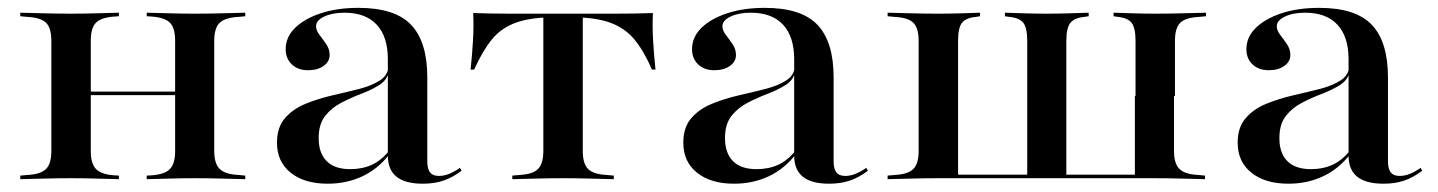

<svg xmlns="http://www.w3.org/2000/svg" viewBox="-20 -447 3588 479"><path d="M466.1 -2.4Q434.7 -2.4 407.7 -1.6Q380.6 -0.8 346 0V-8.9L359.7 -9.7Q391.1 -12.1 404 -25.4Q416.9 -38.7 416.9 -70.2V-207.3H514.5V-70.2Q514.5 -38.7 528.2 -25.4Q541.9 -12.1 575 -10.5L591.9 -8.9V0Q557.3 -0.8 528.2 -1.6Q499.2 -2.4 466.1 -2.4ZM157.3 -2.4Q124.2 -2.4 95.2 -1.6Q66.1 -0.8 30.6 0V-8.9L48.4 -10.5Q81.5 -12.1 94.8 -25.4Q108.1 -38.7 108.1 -70.2V-345.2Q108.1 -377.4 94.8 -390.3Q81.5 -403.2 48.4 -404.8L30.6 -406.5V-415.3Q66.1 -414.5 95.2 -413.7Q124.2 -412.9 157.3 -412.9Q188.7 -412.9 215.7 -413.7Q242.7 -414.5 276.6 -415.3V-406.5L263.7 -405.6Q232.3 -403.2 219.4 -390.3Q206.5 -377.4 206.5 -345.2V-70.2Q206.5 -38.7 219.4 -25.4Q232.3 -12.1 263.7 -9.7L276.6 -8.9V0Q242.7 -0.8 215.7 -1.6Q188.7 -2.4 157.3 -2.4ZM416.9 -207.3V-345.2Q416.9 -377.4 404 -390.3Q391.1 -403.2 359.7 -405.6L346 -406.5V-415.3Q380.6 -414.5 407.7 -413.7Q434.7 -412.9 466.1 -412.9Q499.2 -412.9 528.2 -413.7Q557.3 -414.5 591.9 -415.3V-406.5L575 -404.8Q541.9 -403.2 528.2 -390.3Q514.5 -377.4 514.5 -345.2V-207.3ZM172.6 -209.7V-218.5H451.6V-209.7Z M947.6 -207.3V-299.2Q947.6 -355.6 919.8 -385.5Q891.9 -415.3 839.5 -415.3Q808.9 -415.3 788.7 -405.6Q768.5 -396 768.5 -381.5Q768.5 -371 777 -360.1Q785.5 -349.2 794 -336.7Q802.4 -324.2 802.4 -309.7Q802.4 -293.5 787.5 -282.7Q772.6 -271.8 748.4 -271.8Q723.4 -271.8 708.1 -286.3Q692.7 -300.8 692.7 -324.2Q692.7 -354.8 716.5 -377.8Q740.3 -400.8 781 -414.1Q821.8 -427.4 874.2 -427.4Q965.3 -427.4 1005.6 -385.1Q1046 -342.7 1046 -254V-207.3ZM797.6 11.3Q739.5 11.3 705.2 -16.1Q671 -43.5 671 -91.1Q671 -129 690.7 -152Q710.5 -175 741.9 -187.9Q773.4 -200.8 808.5 -208.9Q843.5 -216.9 875.4 -225Q907.3 -233.1 927.8 -246.4Q948.4 -259.7 949.2 -282.3L950 -266.9Q945.2 -246.8 925.8 -234.7Q906.5 -222.6 881 -212.9Q855.6 -203.2 831.5 -190.7Q807.3 -178.2 791.1 -157.7Q775 -137.1 775 -102.4Q775 -65.3 794.8 -45.2Q814.5 -25 854 -25Q883.9 -25 907.7 -35.9Q931.5 -46.8 950.8 -71V-61.3Q922.6 -25 883.5 -6.9Q844.4 11.3 797.6 11.3ZM1046 -44.4Q1046 -25.8 1052.8 -16.9Q1059.7 -8.1 1075 -8.1Q1087.1 -8.1 1099.6 -12.9Q1112.1 -17.7 1127.4 -28.2L1131.5 -21Q1108.9 -4 1086.3 3.6Q1063.7 11.3 1034.7 11.3Q991.1 11.3 969.4 -6Q947.6 -23.4 947.6 -58.9V-207.3H1046Z M1384.7 -2.4Q1351.6 -2.4 1322.6 -1.6Q1293.5 -0.8 1258.1 0V-8.9L1275.8 -10.5Q1308.9 -12.1 1322.2 -25.4Q1335.5 -38.7 1335.5 -70.2V-207.3H1433.9V-70.2Q1433.9 -38.7 1447.2 -25.4Q1460.5 -12.1 1493.5 -10.5L1511.3 -8.9V0Q1475.8 -0.8 1446.8 -1.6Q1417.7 -2.4 1384.7 -2.4ZM1365.3 -404Q1304.8 -404 1267.7 -390.7Q1230.6 -377.4 1207.3 -348.8Q1183.9 -320.2 1162.9 -273.4H1154Q1158.1 -312.1 1160.1 -347.2Q1162.1 -382.3 1160.5 -414.5Q1183.1 -413.7 1205.6 -413.3Q1228.2 -412.9 1250.8 -412.9H1365.3H1404H1518.5Q1541.1 -412.9 1563.7 -413.3Q1586.3 -413.7 1608.9 -414.5Q1607.3 -381.5 1609.3 -346.8Q1611.3 -312.1 1615.3 -273.4H1606.5Q1586.3 -320.2 1562.5 -348.8Q1538.7 -377.4 1501.6 -390.7Q1464.5 -404 1404 -404ZM1335.5 -207.3V-407.3H1433.9V-207.3Z M1961.3 -207.3V-299.2Q1961.3 -355.6 1933.5 -385.5Q1905.6 -415.3 1853.2 -415.3Q1822.6 -415.3 1802.4 -405.6Q1782.3 -396 1782.3 -381.5Q1782.3 -371 1790.7 -360.1Q1799.2 -349.2 1807.7 -336.7Q1816.1 -324.2 1816.1 -309.7Q1816.1 -293.5 1801.2 -282.7Q1786.3 -271.8 1762.1 -271.8Q1737.1 -271.8 1721.8 -286.3Q1706.5 -300.8 1706.5 -324.2Q1706.5 -354.8 1730.2 -377.8Q1754 -400.8 1794.8 -414.1Q1835.5 -427.4 1887.9 -427.4Q1979 -427.4 2019.4 -385.1Q2059.7 -342.7 2059.7 -254V-207.3ZM1811.3 11.3Q1753.2 11.3 1719 -16.1Q1684.7 -43.5 1684.7 -91.1Q1684.7 -129 1704.4 -152Q1724.2 -175 1755.6 -187.9Q1787.1 -200.8 1822.2 -208.9Q1857.3 -216.9 1889.1 -225Q1921 -233.1 1941.5 -246.4Q1962.1 -259.7 1962.9 -282.3L1963.7 -266.9Q1958.9 -246.8 1939.5 -234.7Q1920.2 -222.6 1894.8 -212.9Q1869.4 -203.2 1845.2 -190.7Q1821 -178.2 1804.8 -157.7Q1788.7 -137.1 1788.7 -102.4Q1788.7 -65.3 1808.5 -45.2Q1828.2 -25 1867.7 -25Q1897.6 -25 1921.4 -35.9Q1945.2 -46.8 1964.5 -71V-61.3Q1936.3 -25 1897.2 -6.9Q1858.1 11.3 1811.3 11.3ZM2059.7 -44.4Q2059.7 -25.8 2066.5 -16.9Q2073.4 -8.1 2088.7 -8.1Q2100.8 -8.1 2113.3 -12.9Q2125.8 -17.7 2141.1 -28.2L2145.2 -21Q2122.6 -4 2100 3.6Q2077.4 11.3 2048.4 11.3Q2004.8 11.3 1983.1 -6Q1961.3 -23.4 1961.3 -58.9V-207.3H2059.7Z M2321 -2.4Q2287.9 -2.4 2258.9 -1.6Q2229.8 -0.8 2194.4 0V-8.9L2212.1 -10.5Q2245.2 -12.1 2258.5 -25.4Q2271.8 -38.7 2271.8 -70.2V-345.2Q2271.8 -377.4 2258.5 -390.3Q2245.2 -403.2 2212.1 -404.8L2194.4 -406.5V-415.3Q2229.8 -414.5 2258.9 -413.7Q2287.9 -412.9 2321 -412.9Q2350 -412.9 2374.2 -413.7Q2398.4 -414.5 2425 -415.3V-406.5L2414.5 -404.8Q2389.5 -402.4 2379.8 -389.9Q2370.2 -377.4 2370.2 -345.2V-11.3H2906.5L2911.3 -2.4H2321ZM2542.7 -4.8V-345.2Q2542.7 -377.4 2533.1 -389.9Q2523.4 -402.4 2498.4 -404.8L2487.1 -406.5V-415.3Q2514.5 -414.5 2538.7 -413.7Q2562.9 -412.9 2591.9 -412.9Q2620.2 -412.9 2644.4 -413.7Q2668.5 -414.5 2696 -415.3V-406.5L2684.7 -404.8Q2660.5 -402.4 2650.4 -389.9Q2640.3 -377.4 2640.3 -345.2V-4.8ZM2812.9 -207.3V-345.2Q2812.9 -377.4 2803.2 -389.9Q2793.5 -402.4 2769.4 -404.8L2758.1 -406.5V-415.3Q2785.5 -414.5 2809.7 -413.7Q2833.9 -412.9 2862.1 -412.9Q2896 -412.9 2924.6 -413.7Q2953.2 -414.5 2988.7 -415.3V-406.5L2971 -404.8Q2937.9 -403.2 2924.6 -390.3Q2911.3 -377.4 2911.3 -345.2V-207.3ZM2811.3 -2.4V-207.3H2908.9V-70.2Q2908.9 -38.7 2922.6 -25.4Q2936.3 -12.1 2969.4 -10.5L2986.3 -8.9V0Q2950.8 -0.8 2922.2 -1.6Q2893.5 -2.4 2860.5 -2.4H2859.7Z M3344.4 -207.3V-299.2Q3344.4 -355.6 3316.5 -385.5Q3288.7 -415.3 3236.3 -415.3Q3205.6 -415.3 3185.5 -405.6Q3165.3 -396 3165.3 -381.5Q3165.3 -371 3173.8 -360.1Q3182.3 -349.2 3190.7 -336.7Q3199.2 -324.2 3199.2 -309.7Q3199.2 -293.5 3184.3 -282.7Q3169.4 -271.8 3145.2 -271.8Q3120.2 -271.8 3104.8 -286.3Q3089.5 -300.8 3089.5 -324.2Q3089.5 -354.8 3113.3 -377.8Q3137.1 -400.8 3177.8 -414.1Q3218.5 -427.4 3271 -427.4Q3362.1 -427.4 3402.4 -385.1Q3442.7 -342.7 3442.7 -254V-207.3ZM3194.4 11.3Q3136.3 11.3 3102 -16.1Q3067.7 -43.5 3067.7 -91.1Q3067.7 -129 3087.5 -152Q3107.3 -175 3138.7 -187.9Q3170.2 -200.8 3205.2 -208.9Q3240.3 -216.9 3272.2 -225Q3304 -233.1 3324.6 -246.4Q3345.2 -259.7 3346 -282.3L3346.8 -266.9Q3341.9 -246.8 3322.6 -234.7Q3303.2 -222.6 3277.8 -212.9Q3252.4 -203.2 3228.2 -190.7Q3204 -178.2 3187.9 -157.7Q3171.8 -137.1 3171.8 -102.4Q3171.8 -65.3 3191.5 -45.2Q3211.3 -25 3250.8 -25Q3280.6 -25 3304.4 -35.9Q3328.2 -46.8 3347.6 -71V-61.3Q3319.4 -25 3280.2 -6.9Q3241.1 11.3 3194.4 11.3ZM3442.7 -44.4Q3442.7 -25.8 3449.6 -16.9Q3456.5 -8.1 3471.8 -8.1Q3483.9 -8.1 3496.4 -12.9Q3508.9 -17.7 3524.2 -28.2L3528.2 -21Q3505.6 -4 3483.1 3.6Q3460.5 11.3 3431.5 11.3Q3387.9 11.3 3366.1 -6Q3344.4 -23.4 3344.4 -58.9V-207.3H3442.7Z"/></svg>

Font: Playfair 144pt SemiExpanded SemiBold
Style: Regular
Weight: 600
Width: 6
Designer: Claus Eggers Sørensen
Foundry: Claus Eggers Sørensen
Version: Version 2.203